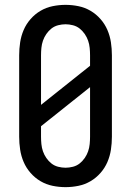

<svg xmlns="http://www.w3.org/2000/svg" viewBox="-20 -763 540 791"><path d="M250 8Q223 8 196.5 2.5Q170 -3 147 -16.5Q124 -30 106 -50.5Q88 -71 77.5 -95.5Q67 -120 63 -146.5Q59 -173 59 -200V-535Q59 -562 63 -588.5Q67 -615 77.5 -639.5Q88 -664 106 -684.5Q124 -705 147 -718.5Q170 -732 196.5 -737.5Q223 -743 250 -743Q277 -743 303.5 -737.5Q330 -732 353 -718.5Q376 -705 394 -684.5Q412 -664 422.5 -639.5Q433 -615 437 -588.5Q441 -562 441 -535V-200Q441 -173 437 -146.5Q433 -120 422.5 -95.5Q412 -71 394 -50.5Q376 -30 353 -16.5Q330 -3 303.5 2.5Q277 8 250 8ZM149 -331 351 -492V-535Q351 -550 349.5 -565.5Q348 -581 343 -595.5Q338 -610 329 -623Q320 -636 308 -645.5Q296 -655 280.5 -659Q265 -663 250 -663Q235 -663 219.5 -659Q204 -655 192 -645.5Q180 -636 171 -623Q162 -610 157 -595.5Q152 -581 150.5 -565.5Q149 -550 149 -535ZM250 -72Q265 -72 280.5 -76Q296 -80 308 -89.5Q320 -99 329 -112Q338 -125 343 -139.5Q348 -154 349.5 -169.5Q351 -185 351 -200V-404L149 -243V-200Q149 -185 150.5 -169.5Q152 -154 157 -139.5Q162 -125 171 -112Q180 -99 192 -89.5Q204 -80 219.5 -76Q235 -72 250 -72Z"/></svg>

Font: Iosevka Curly Slab Medium
Style: Regular
Weight: 500
Monospace: yes
Designer: Belleve Invis
Foundry: Belleve Invis
Version: Version 22.1.2; ttfautohint (v1.8.4)